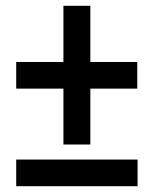

<svg xmlns="http://www.w3.org/2000/svg" viewBox="-20 -643 531 663"><path d="M292 -429H454V-337H292V-144H199V-337H36V-429H199V-623H292ZM36 0V-92H455V0Z"/></svg>

Font: Noto Sans Condensed SemiBold
Style: Regular
Weight: 600
Width: 3
Designer: Monotype Design Team
Foundry: Monotype Imaging Inc.
Version: Version 2.013; ttfautohint (v1.8.4.7-5d5b)